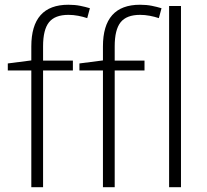

<svg xmlns="http://www.w3.org/2000/svg" viewBox="-20 -785 867 805"><path d="M285.6 -489.7H160.6V0H111.3V-489.7H12.7V-519L111.3 -531.7V-590.3Q111.3 -765.1 266.6 -765.1Q293.9 -765.1 315.9 -760.7Q337.9 -756.3 356.9 -750.5L345.7 -709Q328.6 -714.8 307.9 -718.8Q287.1 -722.7 267.1 -722.7Q210.4 -722.7 185.5 -691.7Q160.6 -660.6 160.6 -590.8V-530.8H285.6ZM585.9 -489.7H460.9V0H411.6V-489.7H313V-519L411.6 -531.7V-590.3Q411.6 -765.1 566.9 -765.1Q594.2 -765.1 616.2 -760.7Q638.2 -756.3 657.2 -750.5L646 -709Q628.9 -714.8 608.2 -718.8Q587.4 -722.7 567.4 -722.7Q510.7 -722.7 485.8 -691.7Q460.9 -660.6 460.9 -590.8V-530.8H585.9ZM738.8 0H689V-759.8H738.8Z"/></svg>

Font: Open Sans Light
Style: Regular
Weight: 300
Designer: Monotype Design Team
Foundry: Monotype Imaging Inc.
Version: Version 3.000; ttfautohint (v1.8.4)